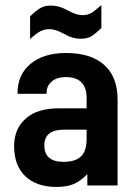

<svg xmlns="http://www.w3.org/2000/svg" viewBox="-20 -737 541 763"><path d="M393.6 -479.5Q447.3 -431.6 447.3 -341.8V0H327.1V-44.9Q298.8 -16.6 273.4 -5.9Q246.1 5.9 204.1 5.9Q125 5.9 80.1 -37.1Q36.1 -80.1 36.1 -156.2Q36.1 -225.6 83 -266.6Q128.9 -306.6 213.9 -306.6H324.2V-347.7Q324.2 -430.7 241.2 -430.7Q206.1 -430.7 185.5 -413.1Q165 -395.5 165 -367.2V-364.3H49.8V-368.2Q49.8 -440.4 101.6 -483.4Q153.3 -526.4 242.2 -526.4Q340.8 -526.4 393.6 -479.5ZM302.7 -116.2Q324.2 -137.7 324.2 -184.6V-221.7H234.4Q156.2 -221.7 156.2 -159.2Q156.2 -93.8 232.4 -93.8Q280.3 -93.8 302.7 -116.2ZM99.6 -671.9Q122.1 -694.3 140.6 -705.1Q157.2 -714.8 180.7 -714.8Q199.2 -714.8 215.8 -710Q234.4 -704.1 252 -694.3Q284.2 -676.8 306.6 -676.8Q326.2 -676.8 341.8 -684.6Q352.5 -690.4 382.8 -716.8V-626Q359.4 -602.5 342.8 -592.8Q326.2 -583 301.8 -583Q284.2 -583 267.6 -587.9Q251 -592.8 232.4 -603.5Q200.2 -621.1 176.8 -621.1Q157.2 -621.1 141.6 -613.3Q126 -605.5 99.6 -582Z"/></svg>

Font: Altinn-DIN
Style: DIN-Bold
Weight: 700
Designer: Charles Nix
Foundry: Altinn
Version: Version 2.00